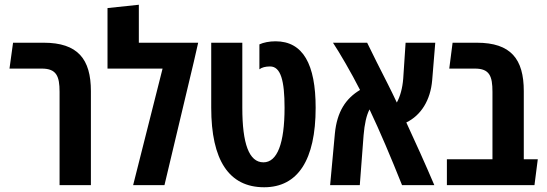

<svg xmlns="http://www.w3.org/2000/svg" viewBox="-20 -780 2306 809"><path d="M231 0H363V-396C363 -531 308 -600 164 -600H35L20 -491H156C218 -491 231 -459 231 -393Z M565 -600V-760L433 -746V-491H665L541 0H673L797 -521L815 -600Z M1093 9C1235 9 1310 -106 1310 -326C1310 -509 1257 -606 1141 -606C1115 -606 1090 -601 1073 -593V-488C1083 -496 1099 -500 1118 -500C1163 -500 1179 -440 1179 -326C1179 -175 1148 -96 1090 -96C1029 -96 1001 -175 1001 -326V-600H870V-326C870 -106 944 9 1093 9Z M1371 0H1496L1512 -210C1516 -258 1524 -294 1537 -319C1582 -224 1626 -120 1674 0H1810C1772 -89 1731 -180 1692 -264C1754 -294 1794 -358 1801 -442L1814 -600H1689L1679 -449C1676 -409 1666 -373 1652 -348C1639 -376 1626 -402 1613 -428C1583 -487 1549 -554 1527 -600H1383C1409 -561 1460 -474 1497 -401C1437 -365 1400 -310 1391 -217Z M1863 0H2232L2246 -109H2187V-396C2187 -531 2133 -600 1989 -600H1887L1873 -491H1981C2043 -491 2055 -459 2055 -393V-109H1863Z"/></svg>

Font: Noto Sans Hebrew ExtraCondensed SemiBold
Style: Regular
Weight: 600
Width: 2
Designer: Ben Nathan
Foundry: Google LLC
Version: Version 3.001